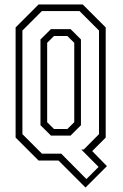

<svg xmlns="http://www.w3.org/2000/svg" viewBox="-20 -720 550 861"><path d="M363.5 121 242.5 0H153L50 -103V-597L153 -700H351L454 -597V-103L393.5 -42.5L459.5 25ZM367.5 83 422 28.5 344.5 -49.5H355.5L424 -118.5V-583L336.5 -670.5H168L80.5 -583V-118.5L168 -31H254.5ZM208.5 -112 161.5 -158.5V-543L208.5 -589.5H296.5L343 -543V-158.5L296.5 -112ZM222 -141.5H282L313 -172V-528L282 -558.5H222L191.5 -528V-172Z"/></svg>

Font: Tourney Condensed Light
Style: Regular
Weight: 300
Width: 3
Designer: Tyler Finck
Foundry: Etcetera Type Co
Version: Version 1.010; ttfautohint (v1.8.3)